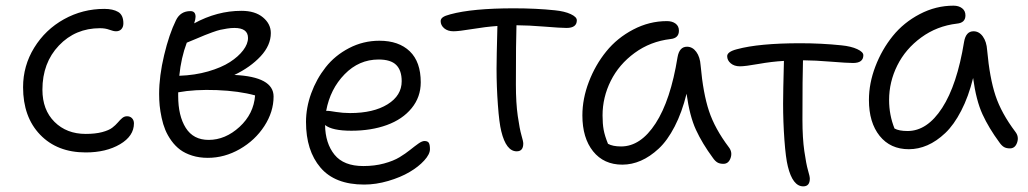

<svg xmlns="http://www.w3.org/2000/svg" viewBox="-20 -580 3610 674"><path d="M280.8 -44.9Q180.7 -44.9 120.8 -107.2Q61 -169.4 61 -273.9Q61 -349.1 100.1 -412.6Q139.2 -476.1 204.6 -512.5Q270 -548.8 346.2 -548.8Q376.5 -548.8 394.8 -538.1Q413.1 -527.3 413.1 -498Q413.1 -485.4 406.2 -477.8Q399.4 -470.2 387.2 -470.2Q378.4 -470.2 364 -475.6Q349.6 -481 331.1 -481Q244.6 -481 186.8 -420.2Q128.9 -359.4 128.9 -265.1Q128.9 -194.3 171.4 -152.1Q213.9 -109.9 280.8 -109.9Q314.5 -109.9 338.4 -116.2Q362.3 -122.6 374 -131.6Q385.7 -140.6 393.6 -149.9Q401.4 -159.2 408.9 -165.5Q416.5 -171.9 425.8 -171.9Q437 -171.9 443.6 -164.8Q450.2 -157.7 450.2 -147Q450.2 -102.5 401.4 -73.7Q352.5 -44.9 280.8 -44.9Z M709.5 -25.9Q679.7 -25.9 654.8 -33.7Q629.9 -41.5 612.5 -54.4Q595.2 -67.4 581.8 -85.9Q568.4 -104.5 560.3 -124Q552.2 -143.6 547.4 -166.5Q542.5 -189.5 540.5 -209.2Q538.6 -229 538.6 -250Q538.6 -313 556.2 -386.5Q573.7 -460 597.7 -508.8Q613.3 -541 648.4 -541Q666.5 -541 666.5 -521Q666.5 -512.7 661.6 -498Q742.2 -542 827.6 -542Q875.5 -542 903.1 -519Q930.7 -496.1 930.7 -463.9Q930.7 -420.9 894.8 -382.3Q858.9 -343.8 802.7 -316.9Q940.4 -310.5 940.4 -241.2Q940.4 -187.5 908 -137.5Q875.5 -87.4 821.8 -56.6Q768.1 -25.9 709.5 -25.9ZM802.7 -481.9Q790.5 -481.9 776.9 -479.7Q763.2 -477.5 753.2 -475.3Q743.2 -473.1 725.3 -466.6Q707.5 -460 699.5 -456.8Q691.4 -453.6 668 -443.6Q644.5 -433.6 635.7 -430.2Q615.7 -377.4 609.4 -314Q664.1 -315.9 710.7 -329.3Q757.3 -342.8 787.1 -362.1Q816.9 -381.3 833.7 -403.6Q850.6 -425.8 850.6 -446.8Q850.6 -481.9 802.7 -481.9ZM605.5 -243.2Q605.5 -173.3 632.1 -131.1Q658.7 -88.9 712.4 -88.9Q771 -88.9 820.8 -134.5Q870.6 -180.2 875.5 -245.1Q818.8 -260.7 741.2 -263.7Q663.6 -266.6 605.5 -255.9Z M1258.3 67.9Q1155.8 67.9 1105 8.3Q1054.2 -51.3 1054.2 -151.9Q1054.2 -202.1 1072.5 -252.4Q1090.8 -302.7 1123.3 -344Q1155.8 -385.3 1205.3 -411.1Q1254.9 -437 1312 -437Q1379.9 -437 1418.5 -399.9Q1457 -362.8 1457 -291Q1457 -239.3 1425 -200.2Q1393.1 -161.1 1338.1 -141.1Q1283.2 -121.1 1213.4 -121.1Q1146 -121.1 1121.1 -141.1Q1122.1 -76.7 1154.3 -36.9Q1186.5 2.9 1255.4 2.9Q1294.9 2.9 1328.1 -6.1Q1361.3 -15.1 1382.6 -28.1Q1403.8 -41 1419.9 -54Q1436 -66.9 1448.7 -75.9Q1461.4 -85 1470.2 -85Q1481.4 -85 1485.4 -78.4Q1489.3 -71.8 1489.3 -56.2Q1489.3 -38.6 1469.2 -16.6Q1449.2 5.4 1417.7 23.9Q1386.2 42.5 1343 55.2Q1299.8 67.9 1258.3 67.9ZM1131.3 -190.9Q1135.3 -190.9 1159.4 -187Q1183.6 -183.1 1209 -183.1Q1291 -183.1 1340.6 -213.9Q1390.1 -244.6 1390.1 -294.9Q1390.1 -333 1370.8 -352.1Q1351.6 -371.1 1309.1 -371.1Q1240.2 -371.1 1189.7 -319.3Q1139.2 -267.6 1125 -190.9Z M1793.9 -48.8Q1756.8 -48.8 1739.7 -119.1Q1732.4 -147.9 1727.8 -211.9Q1723.1 -275.9 1723.1 -338.9Q1723.1 -374.5 1726.1 -488.8Q1684.1 -485.8 1637.5 -478Q1590.8 -470.2 1571.8 -470.2Q1551.8 -470.2 1539.3 -480.7Q1526.9 -491.2 1526.9 -505.9Q1526.9 -513.7 1534.4 -519.3Q1542 -524.9 1561 -529.8Q1638.2 -550.8 1784.2 -550.8Q1862.3 -550.8 1927.7 -543.9Q1961.9 -540.5 1983.4 -530.5Q2004.9 -520.5 2004.9 -508.8Q2004.9 -481.9 1968.8 -481.9Q1948.7 -481.9 1890.9 -486.6Q1833 -491.2 1798.8 -491.2H1793Q1791 -437 1791 -283.2Q1791 -218.3 1797.6 -172.6Q1804.2 -127 1810.5 -105.2Q1816.9 -83.5 1816.9 -76.2Q1816.9 -48.8 1793.9 -48.8Z M2164.6 -2Q2099.6 -2 2062 -48.8Q2024.4 -95.7 2024.4 -174.8Q2024.4 -233.4 2047.1 -292.7Q2069.8 -352.1 2108.2 -399.4Q2146.5 -446.8 2202.9 -476.3Q2259.3 -505.9 2321.3 -505.9Q2339.8 -505.9 2351.6 -497.1Q2363.3 -488.3 2363.3 -472.2Q2363.3 -445.8 2333.5 -442.9Q2263.2 -434.6 2208 -394.3Q2152.8 -354 2124 -296.1Q2095.2 -238.3 2095.2 -174.8Q2095.2 -145.5 2099.1 -124.3Q2103 -103 2114.3 -75.2Q2130.9 -65.9 2160.2 -65.9Q2229 -65.9 2281.5 -147Q2334 -228 2358.4 -378.9Q2364.7 -416 2391.6 -416Q2411.1 -416 2424.3 -397.9Q2437.5 -379.9 2439.5 -350.1Q2448.2 -252.4 2468.8 -190.4Q2489.3 -128.4 2538.6 -63Q2551.8 -45.9 2544.7 -25.4Q2537.6 -4.9 2519.5 -4.9Q2506.3 -4.9 2498.3 -9.8Q2490.2 -14.6 2482.4 -25.9Q2445.3 -76.2 2423.1 -124.3Q2400.9 -172.4 2390.1 -251Q2374 -185.5 2348.4 -136Q2322.8 -86.4 2292.2 -58.1Q2261.7 -29.8 2229.7 -15.9Q2197.8 -2 2164.6 -2Z M2799.8 74.2Q2762.7 74.2 2745.6 3.9Q2738.3 -24.9 2733.6 -88.9Q2729 -152.8 2729 -215.8Q2729 -254.9 2731.9 -366.2Q2689 -363.8 2642.6 -355.5Q2596.2 -347.2 2577.6 -347.2Q2557.6 -347.2 2545.2 -357.7Q2532.7 -368.2 2532.7 -382.8Q2532.7 -398.4 2566.9 -407.2Q2644 -428.2 2790 -428.2Q2863.3 -428.2 2933.6 -420.9Q2967.8 -417.5 2989.3 -407.5Q3010.7 -397.5 3010.7 -386.2Q3010.7 -358.9 2974.6 -358.9Q2954.6 -358.9 2896.7 -363.5Q2838.9 -368.2 2804.7 -368.2H2798.8Q2796.9 -314 2796.9 -160.2Q2796.9 -95.2 2803.5 -49.6Q2810.1 -3.9 2816.4 17.8Q2822.8 39.6 2822.8 46.9Q2822.8 74.2 2799.8 74.2Z M3170.4 -56.2Q3105.5 -56.2 3067.9 -103Q3030.3 -149.9 3030.3 -229Q3030.3 -287.6 3053 -346.9Q3075.7 -406.2 3114 -453.6Q3152.3 -501 3208.7 -530.5Q3265.1 -560.1 3327.1 -560.1Q3345.7 -560.1 3357.4 -551Q3369.1 -542 3369.1 -525.9Q3369.1 -500 3339.4 -497.1Q3269 -488.8 3213.9 -448.5Q3158.7 -408.2 3129.9 -350.3Q3101.1 -292.5 3101.1 -229Q3101.1 -176.3 3120.1 -128.9Q3135.7 -120.1 3166 -120.1Q3234.9 -120.1 3287.4 -201.2Q3339.8 -282.2 3364.3 -433.1Q3370.6 -470.2 3397.5 -470.2Q3417 -470.2 3430.2 -451.9Q3443.4 -433.6 3445.3 -403.8Q3454.1 -306.2 3474.6 -244.4Q3495.1 -182.6 3544.4 -117.2Q3557.6 -100.1 3550.5 -79.6Q3543.5 -59.1 3525.4 -59.1Q3512.2 -59.1 3504.2 -64Q3496.1 -68.8 3488.3 -80.1Q3451.2 -130.4 3429 -178.7Q3406.7 -227.1 3396 -306.2Q3379.9 -240.7 3354.2 -191.2Q3328.6 -141.6 3298.1 -112.8Q3267.6 -84 3235.6 -70.1Q3203.6 -56.2 3170.4 -56.2Z"/></svg>

Font: Shantell Sans Bouncy
Style: Regular
Weight: 300
Designer: Stephen Nixon, Anya Danilova, Shantell Martin
Foundry: Arrow Type
Version: Version 1.006;[9816181b4]